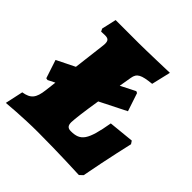

<svg xmlns="http://www.w3.org/2000/svg" viewBox="-189 -784 926 926"><g transform="rotate(45 274.0 -321.0)"><path d="M548 -291 418 -278C395 -144 374 -115 308 -115C288 -115 279 -124 279 -147C279 -167 288 -236 300 -310L435 -378L404 -471L395 -475L320 -437L331 -502C337 -537 356 -547 424 -554L447 -652C447 -652 288 -647 241 -647H82L65 -572C67 -567 70 -563 72 -558C72 -558 87 -559 97 -559C118 -559 127 -553 127 -530C127 -524 126 -517 125 -508L106 -352L13 -306L44 -212L54 -210L90 -228L83 -170C76 -110 59 -90 10 -82L-10 10C-10 10 98 0 199 0C341 0 485 7 485 7L502 -9C528 -148 558 -276 558 -276Z"/></g></svg>

Font: Alegreya SC Black
Style: Italic
Weight: 900
Italic angle: -7°
Designer: Juan Pablo del Peral
Foundry: Huerta Tipografica
Version: Version 2.007;PS 002.007;hotconv 1.0.88;makeotf.lib2.5.64775